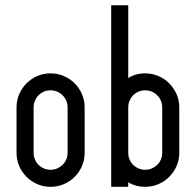

<svg xmlns="http://www.w3.org/2000/svg" viewBox="-20 -722 757 742"><path d="M175.3 -438.5Q202.6 -438.5 226.6 -428.2Q250.5 -418 268.6 -399.9Q286.6 -381.8 296.9 -357.9Q307.1 -334 307.1 -307.1V-131.3Q307.1 -104 296.9 -80.3Q286.6 -56.6 268.6 -38.6Q250.5 -20.5 226.6 -10.3Q202.6 0 175.3 0Q147.9 0 124.3 -10.3Q100.6 -20.5 82.5 -38.6Q64.5 -56.6 54.2 -80.3Q43.9 -104 43.9 -131.3V-307.1Q43.9 -334 54.2 -357.9Q64.5 -381.8 82.5 -399.9Q100.6 -418 124.3 -428.2Q147.9 -438.5 175.3 -438.5ZM109.9 -131.3Q109.9 -117.7 115 -105.7Q120.1 -93.8 128.9 -85Q137.7 -76.2 149.7 -71Q161.6 -65.9 175.3 -65.9Q189 -65.9 200.9 -71Q212.9 -76.2 221.9 -85Q231 -93.8 236.1 -105.7Q241.2 -117.7 241.2 -131.3V-307.1Q241.2 -320.8 236.1 -332.8Q231 -344.7 221.9 -353.8Q212.9 -362.8 200.9 -367.9Q189 -373 175.3 -373Q161.6 -373 149.7 -367.9Q137.7 -362.8 128.9 -353.8Q120.1 -344.7 115 -332.8Q109.9 -320.8 109.9 -307.1Z M409.7 0V-701.7H475.6V-420.4Q503.9 -438.5 541 -438.5Q567.9 -438.5 592 -428.2Q616.2 -418 634 -399.9Q651.9 -381.8 662.4 -357.9Q672.9 -334 672.9 -307.1V-131.3Q672.9 -104 662.4 -80.3Q651.9 -56.6 634 -38.6Q616.2 -20.5 592 -10.3Q567.9 0 541 0Q503.9 0 475.6 -17.6V0ZM606.9 -307.1Q606.9 -320.8 601.8 -332.8Q596.7 -344.7 587.6 -353.8Q578.6 -362.8 566.7 -367.9Q554.7 -373 541 -373Q527.3 -373 515.4 -367.9Q503.4 -362.8 494.6 -353.8Q485.8 -344.7 480.7 -332.8Q475.6 -320.8 475.6 -307.1V-131.3Q475.6 -117.7 480.7 -105.7Q485.8 -93.8 494.6 -85Q503.4 -76.2 515.4 -71Q527.3 -65.9 541 -65.9Q554.7 -65.9 566.7 -71Q578.6 -76.2 587.6 -85Q596.7 -93.8 601.8 -105.7Q606.9 -117.7 606.9 -131.3Z"/></svg>

Font: Aeronef
Style: Regular
Weight: 400
Designer: Peter Wiegel - CAT-Fonts Germany
Foundry: CAT-Fonts, Peter Wiegel
Version: Version 0.002